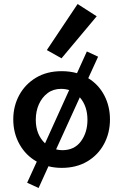

<svg xmlns="http://www.w3.org/2000/svg" viewBox="-20 -825 615 955"><path d="M172 110 115 84 163 -21Q108 -52 77 -107.5Q46 -163 46 -231Q46 -297 75.5 -351.5Q105 -406 159 -438.5Q213 -471 287 -471Q327 -471 363 -461L412 -569L468 -543L419 -436Q471 -404 499 -350Q527 -296 527 -231Q527 -164 497.5 -109Q468 -54 414 -22Q360 10 287 10Q252 10 221 2ZM158 -229Q158 -156 204 -112L324 -377Q305 -383 284 -383Q245 -383 217 -362Q189 -341 173.5 -306.5Q158 -272 158 -229ZM290 -78Q350 -78 382.5 -122Q415 -166 415 -229Q415 -297 377 -341L259 -82Q274 -78 290 -78ZM286 -535 213 -576 366 -805 461 -744Z"/></svg>

Font: Alata
Style: Regular
Weight: 400
Designer: Spyros Zevelakis, Eben Sorkin
Foundry: Spyros Zevelakis
Version: Version 1.005; ttfautohint (v1.8.4.7-5d5b)